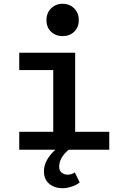

<svg xmlns="http://www.w3.org/2000/svg" viewBox="-20 -787 640 1009"><path d="M309.1 -597.2Q272.5 -597.2 248.3 -620.4Q224.1 -643.6 224.1 -681.2Q224.1 -718.8 248.5 -742.9Q272.9 -767.1 309.1 -767.1Q345.7 -767.1 369.9 -742.9Q394 -718.8 394 -681.2Q394 -643.6 370.1 -620.4Q346.2 -597.2 309.1 -597.2ZM340.8 0Q291 42 291 88.9Q291 109.4 304 120.1Q316.9 130.9 335 130.9Q356.4 130.9 373 119.1L398.9 171.9Q382.8 185.1 356.7 193.6Q330.6 202.1 309.1 202.1Q266.6 202.1 238.8 179Q210.9 155.8 210.9 113.8Q210.9 80.6 228.5 51Q246.1 21.5 271 0H81.1V-94.2H259.8V-418.9H81.1V-509.8H375V-94.2H554.2V0Z"/></svg>

Font: Office Code Pro Medium
Style: Regular
Weight: 500
Designer: Nathan Rutzky & Paul D. Hunt
Foundry: Adobe Systems Incorporated
Version: Version 1.004;PS 001.004;hotconv 1.0.70;makeotf.lib2.5.58329